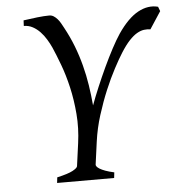

<svg xmlns="http://www.w3.org/2000/svg" viewBox="-48 -676 677 722"><g transform="rotate(-5 290.5 -315.0)"><path d="M538.6 -544.9Q526.9 -546.9 514.2 -545.2Q501.5 -543.5 487.5 -535.4Q473.6 -527.3 458.3 -511Q442.9 -494.6 425.3 -466.8Q411.6 -445.3 393.1 -410.4Q374.5 -375.5 356.4 -332.5Q338.4 -289.6 323 -240.7Q307.6 -191.9 300.8 -142.1L289.1 -56.2Q288.6 -53.2 291.5 -49.1Q294.4 -44.9 302.2 -40Q310.1 -35.2 323.2 -30.3Q336.4 -25.4 356.4 -21L354 0H138.7L141.1 -21Q182.6 -30.3 200.2 -39.8Q217.8 -49.3 218.8 -56.2L230.5 -142.1Q238.3 -198.2 233.9 -252.2Q229.5 -306.2 218.5 -353.8Q207.5 -401.4 192.6 -441.2Q177.7 -481 165.5 -508.8Q158.7 -523.9 148.9 -540Q139.2 -556.2 126.7 -569.3Q114.3 -582.5 98.9 -590.8Q83.5 -599.1 65.4 -599.1L66.4 -620.1Q92.8 -624 119.4 -627Q146 -629.9 164.1 -629.9Q173.3 -629.9 180.9 -625Q188.5 -620.1 194.8 -612.8Q201.2 -605.5 206.3 -596.4Q211.4 -587.4 215.8 -579.1Q235.8 -542.5 250 -505.6Q264.2 -468.8 273.9 -431.2Q283.7 -393.6 289.6 -355.5Q295.4 -317.4 298.8 -278.8Q310.1 -309.6 325.4 -345.9Q340.8 -382.3 357.4 -418Q374 -453.6 390.9 -485.4Q407.7 -517.1 422.4 -539.1Q460.4 -594.7 499 -615.7Q537.6 -636.7 574.7 -627L581.1 -609.9Z"/></g></svg>

Font: GentiumAlt
Style: Italic
Weight: 400
Italic angle: -7°
Designer: J. Victor Gaultney
Version: Version 1.02; 2005; OFL release